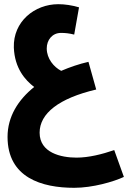

<svg xmlns="http://www.w3.org/2000/svg" viewBox="-20 -625 611 916"><path d="M571 219 525 91C467 111 403 127 345 127C271 127 169 104 169 8C169 -84 261 -156 439 -198L402 -330C358 -320 314 -305 272 -287C237 -305 203 -345 203 -394C203 -434 229 -468 271 -468C292 -468 310 -466 334 -460L357 -590C323 -600 289 -605 258 -605C145 -605 42 -522 46 -398C50 -299 100 -243 143 -210C67 -149 16 -69 16 28C16 223 180 271 334 271C422 271 522 242 571 219Z"/></svg>

Font: Noto Sans Arabic UI ExtraCondensed Extra
Style: Regular
Weight: 800
Width: 3
Designer: Nadine Chahine - Monotype Design Team
Foundry: Monotype Imaging Inc.
Version: Version 1.900